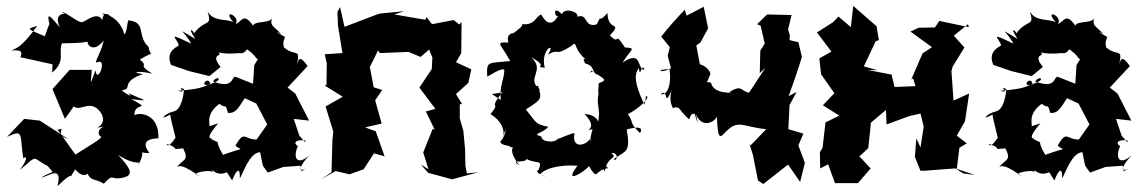

<svg xmlns="http://www.w3.org/2000/svg" viewBox="-20 -588 3877 651"><path d="M341 -160C354 -167 299 -155 319 -126C341 -126 277 -91 236 -64C224 -78 199 -118 175 -148C211 -159 159 -134 211 -117L115 -179L62 -185L4 -124C63 -152 46 -131 59 -50C56 -53 88 -69 48 -12C112 -67 86 -53 142 -25C164 6 169 -15 119 14C143 12 193 -32 175 43C242 -22 206 35 235 -14C273 32 295 -17 273 -21C278 31 301 14 332 35C368 -5 353 27 402 13C435 4 420 -21 380 -63C453 -16 460 -54 445 -22C485 -90 436 -68 487 -69C443 -124 522 -118 517 -119C521 -202 452 -209 436 -197C433 -245 499 -212 425 -252C488 -245 479 -244 415 -272C441 -248 380 -286 397 -283C429 -285 388 -311 465 -337C421 -342 447 -350 497 -338C441 -372 488 -360 454 -386C512 -421 488 -391 484 -429C442 -466 479 -513 415 -519C413 -521 409 -468 401 -473C388 -525 339 -544 325 -542C382 -511 331 -569 327 -520C308 -555 263 -507 255 -513C237 -516 194 -554 191 -545C226 -536 154 -557 183 -495C136 -552 138 -543 155 -477C156 -541 147 -506 132 -465C72 -491 68 -489 106 -500C50 -423 36 -426 19 -417C62 -420 53 -406 49 -394C85 -386 122 -378 158 -370L157 -342C204 -381 177 -410 190 -441C258 -442 266 -444 292 -450C258 -465 286 -391 332 -451C320 -401 295 -371 310 -377C346 -392 309 -299 304 -350C280 -283 290 -316 291 -351H216L158 -286L200 -185L230 -227C254 -208 289 -256 323 -204C323 -204 344 -173 310 -155Z M995 -128 976 -185 1028 -179 981 -271 955 -291 1023 -364C1002 -393 993 -398 986 -366C1000 -429 982 -394 943 -427C936 -448 947 -458 946 -463C932 -470 901 -490 934 -473C904 -502 894 -502 903 -528C897 -507 844 -519 838 -501C806 -546 802 -517 779 -506C797 -534 730 -561 771 -513C747 -525 703 -514 684 -549C700 -494 677 -527 637 -474C643 -478 609 -507 642 -456C568 -500 608 -481 628 -440C540 -483 581 -458 586 -435C593 -433 537 -420 560 -368L621 -347L690 -330L728 -361C687 -412 746 -393 716 -414C706 -418 719 -401 793 -408C820 -400 835 -463 806 -429C863 -391 829 -398 878 -372C870 -410 862 -401 842 -367L838 -304L780 -327C763 -333 777 -283 702 -312C714 -330 731 -322 716 -313C642 -273 683 -339 693 -304C663 -288 638 -285 583 -280C621 -269 573 -299 604 -286C603 -269 596 -215 568 -210C537 -203 515 -174 561 -202C549 -218 569 -148 575 -122C580 -128 550 -80 545 -100C597 -84 549 -80 601 -85C623 -41 600 -50 578 -19C593 -43 662 17 656 8C616 -1 697 -15 700 -4C695 -26 712 20 759 -9C731 -30 741 -18 767 24C785 -22 795 -16 793 17C804 1 825 -70 862 -72C875 -12 865 -36 888 -3L941 -22L999 -26L1002 -7L1018 -17C982 2 1004 -37 1031 -63C982 -20 974 -60 990 -92C957 -117 1032 -116 1013 -107ZM687 -159C700 -157 668 -195 724 -236C747 -217 743 -242 753 -205C779 -204 785 -217 810 -255L849 -237L886 -166L850 -115C809 -114 809 -149 778 -94C799 -75 816 -92 736 -63C699 -127 740 -92 696 -117C706 -123 664 -105 720 -170Z M1563 0 1558 -26 1557 -81 1551 -145 1539 -186V-235H1547L1526 -269L1568 -307L1578 -353L1526 -377L1544 -408L1545 -513L1537 -505L1518 -520L1445 -506L1426 -530L1422 -521L1317 -539L1351 -550L1268 -542L1253 -537L1148 -497L1133 -564L1124 -547L1126 -501L1141 -408L1081 -404L1088 -373L1087 -300L1081 -298L1142 -260L1084 -227L1110 -142L1107 -111L1104 -4L1069 20L1118 -8L1165 3L1213 -14L1248 -68L1284 -58L1254 -143L1218 -156L1274 -169L1252 -248L1276 -283L1247 -292L1234 -361L1262 -417L1268 -408L1365 -412L1406 -395L1435 -420L1446 -393L1444 -354L1402 -291L1456 -219L1424 -210L1454 -148L1447 -151L1415 -71L1433 -14L1407 -30L1432 -2L1513 20L1602 -4Z M1648 -269 1683 -275C1632 -210 1682 -248 1643 -201C1660 -191 1692 -166 1687 -126C1697 -169 1699 -133 1676 -107C1682 -91 1719 -96 1708 -88C1738 -92 1691 -93 1740 -28C1706 -49 1762 -33 1765 -49C1801 -30 1821 -50 1806 -12C1782 -3 1862 25 1811 3C1837 -25 1899 -29 1938 -26C1884 46 1971 -13 1977 -25C2009 28 1992 -10 2042 -18C2023 -34 2010 -53 2030 -6C2040 -63 2077 -48 2053 -69C2081 -72 2071 -36 2061 -49C2104 -78 2118 -71 2105 -149C2105 -149 2170 -169 2150 -137C2112 -173 2131 -169 2109 -201C2147 -220 2188 -259 2171 -263L2165 -233C2125 -316 2134 -341 2146 -357C2150 -318 2157 -380 2165 -351C2138 -353 2159 -421 2091 -376C2118 -421 2141 -425 2099 -427C2059 -488 2085 -430 2048 -468C2093 -517 2040 -479 2040 -544C1997 -497 2030 -556 2003 -505C1952 -492 1981 -558 1920 -523C1972 -534 1897 -571 1885 -540C1854 -572 1859 -531 1872 -533C1853 -502 1834 -504 1815 -539C1795 -531 1794 -502 1751 -506C1741 -500 1772 -513 1715 -471C1743 -476 1691 -485 1704 -444C1657 -445 1676 -443 1710 -381C1635 -373 1629 -383 1632 -329C1628 -323 1685 -364 1690 -350C1689 -315 1673 -300 1678 -249ZM2008 -269 2011 -280C1999 -222 2018 -231 2008 -171C2014 -159 2010 -201 1962 -201C2018 -145 1945 -141 1989 -150C1972 -91 1990 -87 1979 -116C1967 -95 1917 -81 1928 -137C1910 -135 1840 -101 1876 -120C1858 -99 1813 -109 1816 -125C1780 -136 1818 -133 1839 -158C1793 -168 1801 -170 1763 -217C1822 -254 1816 -254 1804 -298L1788 -291C1806 -283 1791 -274 1811 -284C1760 -322 1832 -348 1781 -394C1849 -356 1782 -366 1827 -358C1811 -422 1868 -449 1838 -403C1881 -427 1855 -393 1917 -432C1941 -454 1918 -422 1974 -380C1986 -371 1944 -408 1965 -372C1992 -368 1987 -348 2004 -333C1992 -366 1964 -320 1986 -349C2026 -320 2045 -318 2010 -306Z M2466 -272C2459 -275 2399 -269 2391 -307C2362 -322 2360 -262 2388 -335C2391 -335 2385 -361 2353 -370L2341 -434L2355 -444L2381 -492L2366 -565L2308 -535L2302 -555C2274 -526 2247 -496 2222 -464L2251 -428L2244 -399L2255 -357C2220 -337 2199 -352 2250 -354C2257 -306 2246 -265 2220 -268C2248 -294 2229 -217 2257 -282C2243 -232 2274 -208 2260 -222C2291 -228 2275 -220 2317 -183C2329 -229 2353 -174 2333 -210C2350 -152 2347 -172 2339 -202C2359 -152 2400 -172 2411 -192C2413 -122 2420 -120 2433 -133C2483 -188 2493 -158 2578 -150L2525 -95L2521 -101L2533 -62L2550 24L2568 36L2652 -30L2693 29L2709 -36L2687 -95L2704 -135L2653 -150L2657 -232L2681 -276L2654 -262C2670 -306 2685 -349 2699 -395L2687 -445L2657 -452L2658 -469L2652 -488L2664 -537L2581 -539L2547 -506L2559 -501L2573 -440L2558 -417L2556 -340L2575 -358L2520 -274C2493 -276 2497 -305 2452 -275Z M3246 0 3224 -14 3233 -87 3258 -102 3224 -128 3252 -177 3266 -271 3213 -247 3206 -347 3210 -362 3250 -427 3214 -467 3262 -506 3265 -496 3165 -517 3150 -495 3095 -494 3067 -481 3140 -428 3108 -407 3070 -319 3076 -322 3084 -296 3013 -293 3003 -335 2921 -351 2955 -350 2909 -363 2949 -448 2960 -452 2952 -499 2873 -568 2865 -496 2823 -532 2805 -513 2750 -478 2799 -413 2758 -390 2764 -336 2809 -272 2770 -231 2826 -196 2779 -173 2769 -87 2760 -72 2761 -17 2788 -31 2811 33H2889L2932 -17L2893 -59L2898 -61L2924 -86L2933 -172C2950 -187 2967 -201 2984 -215L2986 -166L3062 -194L3101 -203L3112 -159L3101 -88L3087 -119L3082 -56L3101 -9H3113L3219 -17L3285 5Z M3783 -128 3764 -185 3816 -179 3769 -271 3743 -291 3811 -364C3790 -393 3781 -398 3774 -366C3788 -429 3770 -394 3731 -427C3724 -448 3735 -458 3734 -463C3720 -470 3689 -490 3722 -473C3692 -502 3682 -502 3691 -528C3685 -507 3632 -519 3626 -501C3594 -546 3590 -517 3567 -506C3585 -534 3518 -561 3559 -513C3535 -525 3491 -514 3472 -549C3488 -494 3465 -527 3425 -474C3431 -478 3397 -507 3430 -456C3356 -500 3396 -481 3416 -440C3328 -483 3369 -458 3374 -435C3381 -433 3325 -420 3348 -368L3409 -347L3478 -330L3516 -361C3475 -412 3534 -393 3504 -414C3494 -418 3507 -401 3581 -408C3608 -400 3623 -463 3594 -429C3651 -391 3617 -398 3666 -372C3658 -410 3650 -401 3630 -367L3626 -304L3568 -327C3551 -333 3565 -283 3490 -312C3502 -330 3519 -322 3504 -313C3430 -273 3471 -339 3481 -304C3451 -288 3426 -285 3371 -280C3409 -269 3361 -299 3392 -286C3391 -269 3384 -215 3356 -210C3325 -203 3303 -174 3349 -202C3337 -218 3357 -148 3363 -122C3368 -128 3338 -80 3333 -100C3385 -84 3337 -80 3389 -85C3411 -41 3388 -50 3366 -19C3381 -43 3450 17 3444 8C3404 -1 3485 -15 3488 -4C3483 -26 3500 20 3547 -9C3519 -30 3529 -18 3555 24C3573 -22 3583 -16 3581 17C3592 1 3613 -70 3650 -72C3663 -12 3653 -36 3676 -3L3729 -22L3787 -26L3790 -7L3806 -17C3770 2 3792 -37 3819 -63C3770 -20 3762 -60 3778 -92C3745 -117 3820 -116 3801 -107ZM3475 -159C3488 -157 3456 -195 3512 -236C3535 -217 3531 -242 3541 -205C3567 -204 3573 -217 3598 -255L3637 -237L3674 -166L3638 -115C3597 -114 3597 -149 3566 -94C3587 -75 3604 -92 3524 -63C3487 -127 3528 -92 3484 -117C3494 -123 3452 -105 3508 -170Z"/></svg>

Font: Asimov Aggro
Style: Medium
Weight: 500
Designer: Google
Version: Version 2.000980; 2014